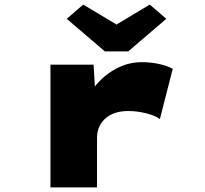

<svg xmlns="http://www.w3.org/2000/svg" viewBox="-20 -817 893 837"><path d="M200 0V-535H388L400 -331L335 -325Q352 -387 391 -437Q430 -487 484 -516.5Q538 -546 598 -546Q636 -546 671.5 -538.5Q707 -531 733 -517L677 -298Q657 -313 617.5 -323Q578 -333 539 -333Q503 -333 477 -323Q451 -313 434.5 -296Q418 -279 410.5 -259Q403 -239 403 -218V0ZM437 -593 271 -735 343 -797 503 -701H473L633 -797L705 -735L539 -593Z"/></svg>

Font: Lexend Zetta Black
Style: Regular
Weight: 900
Designer: Bonnie Shaver-Troup, Thomas Jockin
Foundry: Lexend
Version: Version 1.007